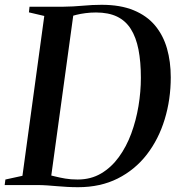

<svg xmlns="http://www.w3.org/2000/svg" viewBox="-34 -771 740 800"><path d="M89 -743H229Q271 -743.5 311 -747.2Q351 -751 389.5 -751Q468 -751 523 -728.2Q578 -705.5 612 -664.8Q646 -624 661.8 -569Q677.5 -514 677.5 -449Q677.5 -356.5 652.2 -273.8Q627 -191 577.8 -127.2Q528.5 -63.5 456.5 -27.2Q384.5 9 291.5 9Q268 9 246.5 7.8Q225 6.5 204.2 4.8Q183.5 3 162.5 1.5Q141.5 0 117.5 0H-14.5L-11.5 -23L59.5 -38.5L150.5 -704.5L86.5 -719.5ZM176.5 -16.5 151.5 -46.5Q173 -41.5 193.8 -36.2Q214.5 -31 237.8 -27Q261 -23 289.5 -23Q344.5 -23 387.2 -48.2Q430 -73.5 461.2 -116.5Q492.5 -159.5 512.8 -214.2Q533 -269 543 -329Q553 -389 553 -446.5Q553 -513.5 543 -564.5Q533 -615.5 511.2 -650Q489.5 -684.5 453.8 -701.8Q418 -719 366 -719Q343 -719 322 -716.2Q301 -713.5 284 -709.2Q267 -705 256 -701.5L274 -726.5Z"/></svg>

Font: Merriweather 120pt Medium
Style: Italic
Weight: 500
Italic angle: -7.8°
Version: Version 2.101